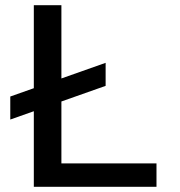

<svg xmlns="http://www.w3.org/2000/svg" viewBox="-20 -718 690 738"><path d="M19.5 -258.5V-347L386 -476.5V-388ZM110 0V-698H216V-90H581.5V0Z"/></svg>

Font: Azeret Mono Thin
Style: Regular
Weight: 100
Designer: Martin Vácha
Foundry: Displaay
Version: Version 1.002